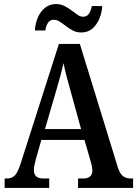

<svg xmlns="http://www.w3.org/2000/svg" viewBox="-20 -932 680 952"><path d="M3 0V-47H15Q38 -47 53 -61.5Q68 -76 83 -123L272 -714H376L564 -103Q574 -71 589.5 -59Q605 -47 629 -47H640V0H367V-47H394Q414 -47 426 -56.5Q438 -66 438 -86Q438 -96 435 -110.5Q432 -125 428 -137L399 -238H185L159 -147Q156 -135 152 -118.5Q148 -102 148 -89Q148 -47 194 -47H224V0ZM203 -292H382L331 -477Q320 -516 310.5 -552Q301 -588 295 -619Q281 -558 259 -484ZM383 -771Q360 -771 341.5 -780.5Q323 -790 307 -802.5Q291 -815 276.5 -824.5Q262 -834 247 -834Q227 -834 217 -817.5Q207 -801 205 -781H153Q155 -816 168 -846Q181 -876 204 -894Q227 -912 258 -912Q280 -912 299 -902.5Q318 -893 334 -881Q350 -869 364 -859Q378 -849 392 -849Q412 -849 422 -865.5Q432 -882 435 -902H487Q484 -850 456.5 -810.5Q429 -771 383 -771Z"/></svg>

Font: Noto Serif Condensed SemiBold
Style: Regular
Weight: 600
Width: 3
Designer: Monotype Design Team
Foundry: Monotype Imaging Inc.
Version: Version 2.013